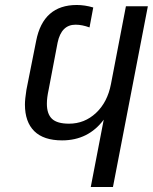

<svg xmlns="http://www.w3.org/2000/svg" viewBox="-20 -750 613 770"><path d="M433 0H344L396 -270Q334 -187 229 -187Q155 -187 117.5 -224Q80 -261 80 -331Q80 -352 86 -390L125 -586Q153 -730 288 -730Q320 -730 354 -720L339 -640Q309 -651 283 -651Q226 -651 211 -579L175 -390Q168 -358 168 -334Q168 -293 188.5 -273.5Q209 -254 257 -254Q319 -254 365 -297Q411 -340 425 -413L485 -725H573Z"/></svg>

Font: Libra Sans
Style: Italic
Weight: 400
Italic angle: -12°
Foundry: Context Ltd
Version: Version 1.002